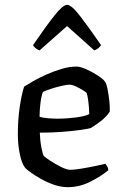

<svg xmlns="http://www.w3.org/2000/svg" viewBox="-20 -776 509 796"><path d="M261 0Q233 0 204 -10Q175 -20 149.5 -34.5Q124 -49 106 -62Q88 -75 83 -82Q70 -99 62 -137.5Q54 -176 54 -220Q54 -281 62 -334Q70 -387 80 -417Q94 -426 118.5 -440Q143 -454 173.5 -467.5Q204 -481 236 -490.5Q268 -500 297 -500Q313 -500 337.5 -489Q362 -478 384.5 -463.5Q407 -449 415 -438Q421 -431 425.5 -408.5Q430 -386 433 -360Q436 -334 435 -313Q420 -290 395.5 -272Q371 -254 356 -245Q346 -242 315 -237.5Q284 -233 239.5 -229.5Q195 -226 145 -226Q146 -194 151.5 -165Q157 -136 162 -129Q168 -123 188.5 -109.5Q209 -96 233 -84Q257 -72 272 -72Q288 -72 318 -77Q348 -82 376.5 -88Q405 -94 417 -97Q420 -93 424.5 -86Q429 -79 429 -70Q400 -46 355 -23Q310 0 261 0ZM218 -284Q255 -284 294 -289Q333 -294 350 -303Q350 -315 348.5 -333Q347 -351 344.5 -367Q342 -383 340 -389Q338 -393 324.5 -401.5Q311 -410 295 -417.5Q279 -425 268 -425Q258 -425 235.5 -420Q213 -415 190.5 -407.5Q168 -400 158 -395Q151 -377 147.5 -347Q144 -317 144 -292Q155 -288 176.5 -286Q198 -284 218 -284ZM144 -567Q133 -571 126 -577.5Q119 -584 117 -589Q171 -668 206 -712Q241 -756 258 -756Q276 -756 310.5 -711.5Q345 -667 399 -589Q396 -584 389 -577.5Q382 -571 371 -567L258 -668Z"/></svg>

Font: Texturina
Style: Regular
Weight: 400
Designer: Guillermo Torres Carreño
Foundry: Omnibus-Type
Version: Version 1.002; ttfautohint (v1.8.3)